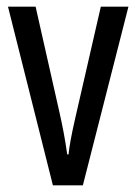

<svg xmlns="http://www.w3.org/2000/svg" viewBox="-20 -557 410 577"><path d="M139 0H229L366 -537H283L205 -197C195 -153 188 -116 186 -93H182C176 -137 168 -178 159 -218L87 -537H4Z"/></svg>

Font: Noto Sans Lao Looped ExtraCondensed
Style: Regular
Weight: 400
Width: 2
Designer: Mark Frömberg, Ben Mitchell
Foundry: The Fontpad Ltd
Version: Version 1.002